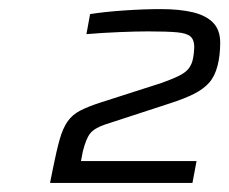

<svg xmlns="http://www.w3.org/2000/svg" viewBox="-20 -822 504 422"><path d="M90 -420 96 -450Q104 -490 111 -515Q118 -540 128.5 -555Q139 -570 156.5 -579Q174 -588 202 -597L336 -640Q361 -649 374.5 -656Q388 -663 394 -670.5Q400 -678 403 -688Q405 -696 406 -705Q407 -714 407 -718Q407 -734 399 -741.5Q391 -749 369 -751Q347 -753 305 -753Q281 -753 243.5 -751.5Q206 -750 170 -747L178 -791Q209 -796 252.5 -799Q296 -802 333 -802Q375 -802 404 -795Q433 -788 448.5 -772Q464 -756 464 -728Q464 -715 462.5 -701.5Q461 -688 458 -677Q452 -654 439.5 -640Q427 -626 406 -615.5Q385 -605 354 -595L210 -548Q187 -540 178 -528.5Q169 -517 162 -489L158 -468H412L403 -420Z"/></svg>

Font: Saira Expanded
Style: Italic
Weight: 400
Width: 7
Italic angle: -12°
Designer: Hector Gatti with collaboration of the Omnibus-Type team
Foundry: Omnibus-Type
Version: Version 1.101